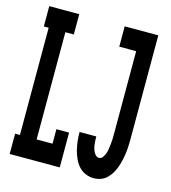

<svg xmlns="http://www.w3.org/2000/svg" viewBox="-110 -824 821 922"><g transform="rotate(15 300.0 -363.5)"><path d="M440 8Q419 8 399 -0.5Q379 -9 365 -25Q351 -41 342 -61Q333 -81 328 -101Q323 -121 320.5 -142.5Q318 -164 318 -185V-189H401V-188Q401 -178 401.5 -169Q402 -160 403 -150.5Q404 -141 406.5 -132Q409 -123 413 -114.5Q417 -106 424 -99.5Q431 -93 440 -93Q451 -93 458 -103Q465 -113 469 -124Q473 -135 474.5 -146.5Q476 -158 477.5 -169.5Q479 -181 479.5 -192.5Q480 -204 480 -215V-634H396V-735H563V-215Q563 -198 562 -180Q561 -162 558.5 -144.5Q556 -127 552 -110Q548 -93 542 -76Q536 -59 526.5 -43.5Q517 -28 504.5 -16Q492 -4 475 2Q458 8 440 8ZM21 0V-101H45V-634H21V-735H170V-634H128V-101H207V-173H270V0Z"/></g></svg>

Font: Iosevka HT Extended
Style: Bold
Weight: 700
Width: 7
Monospace: yes
Designer: Belleve Invis
Foundry: Belleve Invis
Version: Version 32.3.0; ttfautohint (v1.8.4)